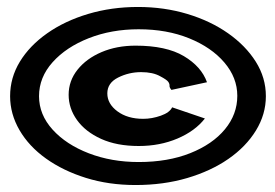

<svg xmlns="http://www.w3.org/2000/svg" viewBox="-20 -548 790 551"><path d="M369 -17Q292 -17 226.5 -37.5Q161 -58 112 -93Q63 -128 36 -174.5Q9 -221 9 -272Q9 -325 37 -371Q65 -417 115.5 -452.5Q166 -488 233 -508Q300 -528 376 -528Q451 -528 517.5 -508Q584 -488 634.5 -452.5Q685 -417 714 -371Q743 -325 743 -272Q743 -220 714.5 -173.5Q686 -127 635.5 -92Q585 -57 517 -37Q449 -17 369 -17ZM378 -83Q462 -83 526 -108.5Q590 -134 625.5 -177Q661 -220 661 -273Q661 -325 624 -368.5Q587 -412 523 -438Q459 -464 378 -464Q300 -464 235 -438.5Q170 -413 131 -369.5Q92 -326 92 -272Q92 -219 131 -176Q170 -133 235 -108Q300 -83 378 -83ZM378 -129Q315 -129 270 -149.5Q225 -170 201 -203.5Q177 -237 177 -276Q177 -316 202.5 -348Q228 -380 271.5 -398.5Q315 -417 369 -417Q457 -417 507.5 -387Q558 -357 574 -312L472 -290Q466 -297 466.5 -302Q467 -307 463 -313Q459 -319 440 -329Q419 -341 385 -341Q350 -341 319 -325.5Q288 -310 288 -280Q288 -250 317 -228.5Q346 -207 391 -207Q416 -207 441.5 -216Q467 -225 474 -240L568 -208Q540 -172 489.5 -150.5Q439 -129 378 -129Z"/></svg>

Font: Inconsolata ExtraExpanded ExtraBold
Style: Regular
Weight: 800
Width: 8
Monospace: yes
Designer: Raph Levien, Cyreal, Brenton Simpson
Foundry: Raph Levien, Cyreal, Google
Version: Version 3.001; ttfautohint (v1.8.2.53-6de2)